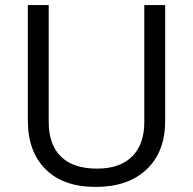

<svg xmlns="http://www.w3.org/2000/svg" viewBox="-20 -734 768 764"><path d="M637.2 -713.9V-252Q637.2 -129.9 563.5 -60.1Q489.7 9.8 360.8 9.8Q231.9 9.8 161.4 -60.5Q90.8 -130.9 90.8 -253.9V-713.9H173.8V-248Q173.8 -158.7 222.7 -110.8Q271.5 -63 366.2 -63Q456.5 -63 505.4 -111.1Q554.2 -159.2 554.2 -249V-713.9Z"/></svg>

Font: f06896923
Style: Regular
Weight: 400
Foundry: Ascender Corporation
Version: Version 1.10